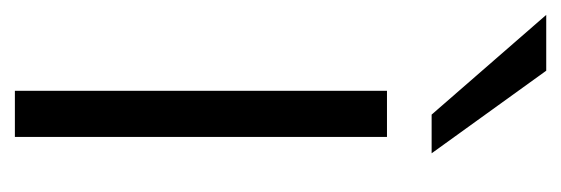

<svg xmlns="http://www.w3.org/2000/svg" viewBox="-316 -486 754 258"><g transform="rotate(90 61.0 -357.0)"><path d="M-48 -714H27L138 -560H86ZM54 -500H116V0H54Z"/></g></svg>

Font: Overused Grotesk Book
Style: Regular
Weight: 350
Version: Version 0.003